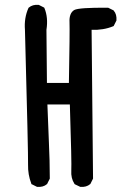

<svg xmlns="http://www.w3.org/2000/svg" viewBox="-20 -764 540 785"><path d="M130.4 -0.5 110.8 -10.3 108.4 -11.2 107.9 -13.7Q93.8 -49.8 94.7 -91.3Q95.7 -131.8 82 -642.1Q78.1 -690.4 96.2 -731L96.7 -731.9L97.7 -732.9Q113.3 -746.1 137.2 -744.1H138.2L139.2 -743.7L158.7 -733.9L160.6 -732.9L161.6 -731Q177.7 -692.4 169.9 -642.1L171.9 -424.8H261.7Q265.6 -639.2 264.2 -672.9Q263.2 -691.4 268.1 -704.1Q272.9 -716.8 283.7 -723.1Q303.2 -733.4 420.9 -732.4H422.4L423.3 -731.9L442.9 -722.2L444.3 -721.7L444.8 -720.7Q451.7 -712.9 454.3 -702.9Q457 -692.9 456.1 -681.2V-680.2L455.6 -679.2L445.8 -659.7L444.8 -657.7L442.9 -656.7Q422.9 -648.4 400.6 -644.8Q378.4 -641.1 354.5 -642.1L360.4 -35.2V-33.7L359.9 -32.7L350.1 -13.2L349.6 -11.7L348.6 -11.2Q333 2 309.1 0H308.1L307.1 -0.5L286.6 -10.3L285.2 -11.2L284.2 -12.7Q269.5 -35.6 271.5 -66.4Q273.4 -94.2 265.6 -336.9H173.8Q177.7 -239.3 179.9 -182.6Q182.1 -126 182.6 -108.4Q183.6 -73.2 183.6 -35.2V-33.7L183.1 -32.7L173.3 -13.2L172.9 -11.7L171.9 -11.2Q164.1 -4.4 154.1 -1.7Q144 1 132.3 0H131.3Z"/></svg>

Font: NaikaiFont
Style: SemiBold
Weight: 600
Version: Version 1.89